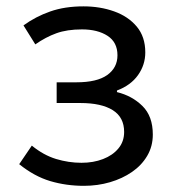

<svg xmlns="http://www.w3.org/2000/svg" viewBox="-20 -577 550 610"><path d="M246.5 13.4Q190.3 13.4 139.7 -1.6Q89 -16.7 41 -55.4L81.1 -114.4Q118.1 -84.1 158.1 -71.9Q198.1 -59.8 238.9 -59.8Q276.8 -59.8 307.4 -71.7Q338.1 -83.5 356.2 -105.4Q374.4 -127.2 374.4 -157.8Q374.4 -204.3 338.3 -227Q302.1 -249.7 235.5 -249.7H160V-315.5H222.8Q288.1 -315.5 320.6 -338.6Q353.2 -361.8 353.2 -401.4Q353.2 -442.7 321.7 -463.2Q290.2 -483.6 240.4 -483.6Q192.9 -483.6 159 -471.3Q125.2 -459.1 92.2 -436L54.6 -496.3Q93.1 -524.3 139.4 -540.5Q185.7 -556.8 245.1 -556.8Q298 -556.8 342.7 -540.8Q387.5 -524.8 414.5 -492.5Q441.6 -460.1 441.6 -410.5Q441.6 -371 418.5 -338.4Q395.4 -305.9 351.6 -289.4V-284.4Q399.8 -272.6 432.6 -240.2Q465.5 -207.8 465.5 -149.6Q465.5 -112.1 447.7 -81.9Q430 -51.8 399.4 -30.7Q368.8 -9.6 329.5 1.9Q290.2 13.4 246.5 13.4Z"/></svg>

Font: Noto Sans KR Thin
Style: Regular
Weight: 100
Designer: Ryoko NISHIZUKA 西塚涼子 (kana, bopomofo & ideographs); Paul D. Hunt (Latin, Greek & Cyrillic); Sandoll Communications 산돌커뮤니
Foundry: Adobe
Version: Version 2.004-H2;hotconv 1.0.118;makeotfexe 2.5.65603